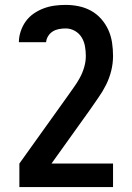

<svg xmlns="http://www.w3.org/2000/svg" viewBox="-20 -548 540 783"><path d="M59 215V119L255 -155Q268 -174 281.5 -192.5Q295 -211 306 -231.5Q317 -252 323.5 -274.5Q330 -297 330 -320Q330 -340 326.5 -359.5Q323 -379 313 -395.5Q303 -412 285.5 -422Q268 -432 248 -432Q234 -432 220.5 -429.5Q207 -427 195.5 -420Q184 -413 176.5 -401Q169 -389 168 -376H57Q57 -398 64.5 -420.5Q72 -443 85.5 -461.5Q99 -480 118 -493Q137 -506 158.5 -514Q180 -522 202.5 -525Q225 -528 248 -528Q275 -528 301.5 -522.5Q328 -517 351.5 -504Q375 -491 393 -470.5Q411 -450 422 -425.5Q433 -401 437 -374Q441 -347 441 -320Q441 -289 433.5 -259Q426 -229 412.5 -202Q399 -175 381 -149.5Q363 -124 346 -99L190 119H441V215Z"/></svg>

Font: Iosevka Term Curly
Style: Bold
Weight: 700
Designer: Belleve Invis
Foundry: Belleve Invis
Version: Version 32.3.0